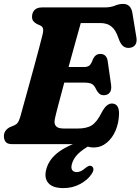

<svg xmlns="http://www.w3.org/2000/svg" viewBox="-21 -738 719 983"><path d="M371 0H42Q16.5 0 7.8 -11.8Q-1 -23.5 -1 -41Q-1 -57.5 8.2 -69.5Q17.5 -81.5 31 -87.5L50.5 -95.5Q62.5 -100.5 69.2 -109.2Q76 -118 82.5 -139Q87.5 -157.5 98.8 -198Q110 -238.5 124.2 -289.8Q138.5 -341 152.8 -393.8Q167 -446.5 179 -491.2Q191 -536 197 -561.5Q202 -582 199 -592.2Q196 -602.5 186 -607L168 -615Q157.5 -621 150.2 -629.2Q143 -637.5 143 -652Q143 -673.5 156 -686.8Q169 -700 194 -700H514.5Q545.5 -700 567 -709Q588.5 -718 609.5 -718Q649.5 -718 657 -670.5L677.5 -545.5Q681 -522.5 672 -509.2Q663 -496 645.5 -493.5Q625.5 -490 610.8 -500.8Q596 -511.5 585 -544Q571.5 -584.5 549.5 -602.2Q527.5 -620 493 -620H392.5Q384.5 -591.5 367 -528.8Q349.5 -466 330 -395H411.5Q427 -395 436.8 -402.8Q446.5 -410.5 455.5 -436.5Q468.5 -462 492 -462Q509.5 -462 519 -451.8Q528.5 -441.5 530.5 -424.5L548 -302Q551 -275.5 540 -263Q529 -250.5 510.5 -250.5Q496 -250.5 487 -258.8Q478 -267 472 -279Q461.5 -302.5 448.2 -308.8Q435 -315 410 -315H308Q290.5 -250 276.8 -198Q263 -146 259.5 -127Q255 -105.5 265 -92.8Q275 -80 306 -80H377Q423.5 -80 449.5 -96.8Q475.5 -113.5 500.5 -163.5Q524 -208 551.5 -208Q588.5 -208 588.5 -156Q587.5 -109.5 571 -70.2Q554.5 -31 525.2 -7Q496 17 458.5 17Q436.5 17 417 8.5Q397.5 0 371 0ZM443.5 -31 450 0.5Q404.5 24.5 379.8 48.5Q355 72.5 347 102Q341.5 122.5 348.8 132.8Q356 143 371.5 143Q393 143 414.5 123.5Q424 116 431.2 112.5Q438.5 109 446 112Q454.5 114.5 457 125.5Q459.5 136.5 446.5 155Q427.5 183.5 389.2 204.2Q351 225 304 225Q248.5 225 226.2 198.8Q204 172.5 216 128.5Q230 75 283.8 36.8Q337.5 -1.5 443.5 -31Z"/></svg>

Font: Fraunces 72pt S100
Style: Bold Italic
Weight: 700
Italic angle: -16°
Version: Version 1.000; ttfautohint (v1.8.3)